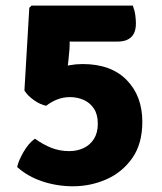

<svg xmlns="http://www.w3.org/2000/svg" viewBox="-20 -653 580 688"><path d="M225 -435Q223 -413 218.5 -392.8Q214 -372.5 205.5 -351.5Q175 -340.5 138 -335Q101 -329.5 67.5 -328.5L85 -625L221.5 -600.5Q225 -585.5 227 -561.2Q229 -537 229.5 -513.8Q230 -490.5 229 -477.5ZM41.5 -54.5Q46 -76.5 64 -108Q82 -139.5 105 -156Q134.5 -135 164.2 -123.2Q194 -111.5 228 -111.5Q256.5 -111.5 279.8 -122.5Q303 -133.5 316.8 -155.5Q330.5 -177.5 330.5 -209.5Q330.5 -242.5 316.8 -263.5Q303 -284.5 280.2 -294.8Q257.5 -305 230.5 -305Q207.5 -305 186.2 -297Q165 -289 145.5 -274Q124.5 -278 101.8 -294Q79 -310 67.5 -328.5Q88.5 -346.5 118.8 -368.8Q149 -391 188.5 -407.2Q228 -423.5 276 -423.5Q378 -423.5 434 -366.2Q490 -309 490 -216.5Q490 -137.5 453.8 -86.2Q417.5 -35 360.8 -10.2Q304 14.5 242 14.5Q184 14.5 131.2 -3.2Q78.5 -21 41.5 -54.5ZM456 -633Q463 -614 465 -597.2Q467 -580.5 467 -569Q467 -504 400.5 -504H237.5Q213.5 -504 183 -505Q152.5 -506 126.8 -507.5Q101 -509 90.5 -510.5L85 -625L93 -633Z"/></svg>

Font: Signika Light
Style: Bold
Weight: 700
Version: Version 2.003;gftools[0.9.32]